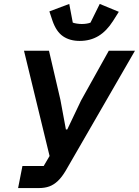

<svg xmlns="http://www.w3.org/2000/svg" viewBox="-20 -956 706 976"><path d="M72 0 94 -112H202L232 -163L102 -698H229L287 -449L315 -298H322L392 -445L533 -698H666L315 -90Q295 -56 274.5 -36.5Q254 -17 231 -8.5Q208 0 177 0ZM385 -748Q335 -748 300.5 -771.5Q266 -795 247 -850L231 -898L332 -936L350 -841Q358 -838 371 -836Q384 -834 396 -834Q409 -834 421 -836Q433 -838 440 -841L487 -936L584 -896L555 -850Q522 -798 480.5 -773Q439 -748 385 -748Z"/></svg>

Font: IBM Plex Sans SemiBold
Style: Italic
Weight: 600
Italic angle: -11.31°
Designer: Mike Abbink, Paul van der Laan, Pieter van Rosmalen
Foundry: Bold Monday
Version: Version 3.201